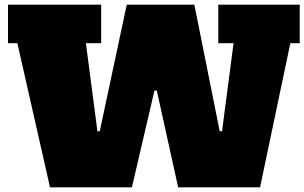

<svg xmlns="http://www.w3.org/2000/svg" viewBox="-20 -798 1297 818"><path d="M193 0 54 -614H14V-778H411V-614H346L395 -239H405L520 -778H808L916 -239H926L975 -614H910V-778H1257V-614H1217L1088 0H739L648 -412H638L542 0Z"/></svg>

Font: Alfa Slab One
Style: Regular
Weight: 400
Designer: JM Sole
Foundry: JM Sole
Version: Version 1.001